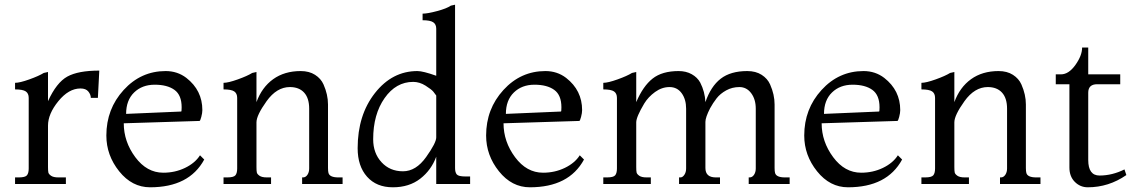

<svg xmlns="http://www.w3.org/2000/svg" viewBox="-20 -782 4811 816"><path d="M260 0H44V-28H60Q87 -28 94.5 -37Q102 -46 102 -66V-366Q102 -385 89.5 -393.5Q77 -402 44 -402V-430Q64 -430 104.5 -444.5Q145 -459 166 -472L184 -476V-352Q220 -431 266 -456.5Q312 -482 402 -482L396 -366H366Q366 -380 355.5 -393Q345 -406 322 -406Q272 -406 228 -352Q184 -298 184 -248V-72Q184 -56 185.5 -49Q187 -42 197 -35Q207 -28 228 -28H260Z M830 -122 848 -104Q784 14 618 14Q541 14 486.5 -54Q432 -122 432 -206Q432 -319 505.5 -399.5Q579 -480 684 -480Q734 -480 772 -451Q840 -398 840 -314Q840 -302 835.5 -285Q831 -268 828 -268L506 -258Q506 -180 555 -114Q604 -48 674 -48Q724 -48 766.5 -68.5Q809 -89 830 -122ZM516 -298 750 -308Q752 -308 752 -326Q752 -378 721.5 -400Q691 -422 637.5 -422Q584 -422 550 -389Q516 -356 516 -298Z M1436 0H1264V-28H1268Q1279 -28 1286.5 -39Q1294 -50 1294 -66V-320Q1294 -365 1272.5 -388.5Q1251 -412 1212 -412Q1156 -412 1113 -352Q1070 -292 1070 -262V-72Q1070 -56 1071.5 -49Q1073 -42 1083 -35Q1093 -28 1114 -28H1132V0H930V-28H946Q973 -28 980.5 -37Q988 -46 988 -66V-366Q988 -385 975.5 -393.5Q963 -402 930 -402V-430Q950 -430 990.5 -444.5Q1031 -459 1052 -472L1070 -476V-348Q1093 -411 1141 -445.5Q1189 -480 1258 -480Q1294 -480 1319 -464Q1344 -448 1355 -423Q1374 -380 1374 -338V-68Q1374 -54 1376 -47Q1381 -28 1418 -28H1436Z M1978 0H1834V-116Q1813 -59 1766 -22.5Q1719 14 1649.5 14Q1580 14 1540 -31Q1500 -76 1500 -152Q1500 -293 1573.5 -386.5Q1647 -480 1754 -480Q1778 -480 1834 -460V-660Q1834 -679 1821 -687.5Q1808 -696 1776 -696V-724Q1797 -724 1838 -735Q1879 -746 1896 -758L1914 -762V-68Q1914 -49 1921.5 -40.5Q1929 -32 1958 -32H1978ZM1834 -198V-376Q1830 -382 1822 -392Q1814 -402 1788.5 -418Q1763 -434 1736 -434Q1663 -434 1614.5 -365Q1566 -296 1566 -190Q1566 -131 1601.5 -92.5Q1637 -54 1692.5 -54Q1748 -54 1791 -114.5Q1834 -175 1834 -198Z M2444 -122 2462 -104Q2398 14 2232 14Q2155 14 2100.5 -54Q2046 -122 2046 -206Q2046 -319 2119.5 -399.5Q2193 -480 2298 -480Q2348 -480 2386 -451Q2454 -398 2454 -314Q2454 -302 2449.5 -285Q2445 -268 2442 -268L2120 -258Q2120 -180 2169 -114Q2218 -48 2288 -48Q2338 -48 2380.5 -68.5Q2423 -89 2444 -122ZM2130 -298 2364 -308Q2366 -308 2366 -326Q2366 -378 2335.5 -400Q2305 -422 2251.5 -422Q2198 -422 2164 -389Q2130 -356 2130 -298Z M3336 0H3162V-28H3166Q3177 -28 3184.5 -39Q3192 -50 3192 -66V-320Q3192 -360 3172.5 -386Q3153 -412 3122.5 -412Q3092 -412 3066.5 -398Q3041 -384 3025.5 -364Q3010 -344 2998 -322Q2978 -283 2978 -264V-68Q2978 -28 3022 -28H3040V0H2866V-28H2872Q2881 -28 2888.5 -39Q2896 -50 2896 -66V-320Q2896 -360 2877 -386Q2858 -412 2825.5 -412Q2793 -412 2764 -391Q2735 -370 2718 -342Q2684 -285 2684 -262V-72Q2684 -56 2685.5 -49Q2687 -42 2697 -35Q2707 -28 2728 -28H2746V0H2544V-28H2560Q2587 -28 2594.5 -37Q2602 -46 2602 -66V-366Q2602 -385 2589.5 -393.5Q2577 -402 2544 -402V-430Q2564 -430 2604.5 -444.5Q2645 -459 2666 -472L2684 -476V-348Q2713 -416 2753.5 -448Q2794 -480 2864 -480Q2896 -480 2920 -466.5Q2944 -453 2956 -431Q2976 -392 2978 -348Q3001 -415 3043 -447.5Q3085 -480 3156 -480Q3192 -480 3217 -464Q3242 -448 3253 -423Q3272 -380 3272 -338V-68Q3272 -54 3274 -47Q3279 -28 3316 -28H3336Z M3796 -122 3814 -104Q3750 14 3584 14Q3507 14 3452.5 -54Q3398 -122 3398 -206Q3398 -319 3471.5 -399.5Q3545 -480 3650 -480Q3700 -480 3738 -451Q3806 -398 3806 -314Q3806 -302 3801.5 -285Q3797 -268 3794 -268L3472 -258Q3472 -180 3521 -114Q3570 -48 3640 -48Q3690 -48 3732.5 -68.5Q3775 -89 3796 -122ZM3482 -298 3716 -308Q3718 -308 3718 -326Q3718 -378 3687.5 -400Q3657 -422 3603.5 -422Q3550 -422 3516 -389Q3482 -356 3482 -298Z M4402 0H4230V-28H4234Q4245 -28 4252.5 -39Q4260 -50 4260 -66V-320Q4260 -365 4238.5 -388.5Q4217 -412 4178 -412Q4122 -412 4079 -352Q4036 -292 4036 -262V-72Q4036 -56 4037.5 -49Q4039 -42 4049 -35Q4059 -28 4080 -28H4098V0H3896V-28H3912Q3939 -28 3946.5 -37Q3954 -46 3954 -66V-366Q3954 -385 3941.5 -393.5Q3929 -402 3896 -402V-430Q3916 -430 3956.5 -444.5Q3997 -459 4018 -472L4036 -476V-348Q4059 -411 4107 -445.5Q4155 -480 4224 -480Q4260 -480 4285 -464Q4310 -448 4321 -423Q4340 -380 4340 -338V-68Q4340 -54 4342 -47Q4347 -28 4384 -28H4402Z M4759 -62 4767 -38Q4692 14 4603 14Q4571 14 4548 -9Q4525 -32 4525 -70V-424H4467V-466H4489Q4522 -466 4550.5 -506Q4579 -546 4579 -580H4605V-466H4741V-424H4643Q4605 -424 4605 -388V-102Q4605 -36 4653 -36Q4707 -36 4759 -62Z"/></svg>

Font: Montaga
Style: Regular
Weight: 400
Designer: Alejandra Rodriguez
Foundry: Alejandra Rodriguez
Version: Version 1.001